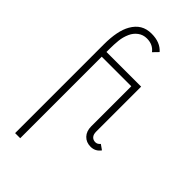

<svg xmlns="http://www.w3.org/2000/svg" viewBox="-294 -779 1116 1116"><g transform="rotate(45 264.0 -221.0)"><path d="M118 -636Q138 -671 167 -688.5Q196 -706 237 -706Q308 -706 345 -663L314 -631Q287 -667 237 -667Q206 -667 182.5 -649.5Q159 -632 147 -605Q133 -574 129.5 -540.5Q126 -507 126 -468V-445H411V-76Q411 -52 422 -40Q433 -28 451 -28Q468 -28 481 -44L512 -22Q489 10 450 10Q414 10 391.5 -13.5Q369 -37 369 -77V-406H126V264H84V-465Q84 -577 118 -636Z"/></g></svg>

Font: Bellota Text Light
Style: Regular
Weight: 300
Designer: Kemie Guaida
Foundry: Kemie Guaida
Version: Version 4.001